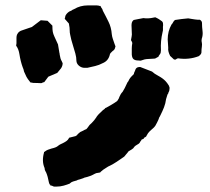

<svg xmlns="http://www.w3.org/2000/svg" viewBox="-20 -678 778 711"><path d="M408 -506 407 -505Q406 -494 397 -489L389 -481Q388 -479 387 -477Q386 -475 386 -473Q380 -452 360 -444Q347 -437 332.5 -433.5Q318 -430 304 -427H290Q280 -428 272 -435Q264 -442 263 -452Q263 -466 259 -480Q255 -494 251 -507Q249 -513 247.5 -519Q246 -525 244 -531Q242 -541 240 -549Q238 -557 238 -567Q238 -572 237.5 -576Q237 -580 236 -585Q236 -587 235.5 -588.5Q235 -590 235 -591L220 -608V-611Q221 -612 221 -613Q221 -616 222 -619Q226 -628 236 -635Q239 -636 245 -639Q248 -642 254 -644Q277 -658 305 -658H338Q341 -658 343 -657.5Q345 -657 346 -657Q347 -656 350 -656H352L355 -650Q357 -648 359 -644L361 -638Q366 -628 371.5 -618Q377 -608 382 -597Q387 -587 390 -575.5Q393 -564 394 -551Q395 -542 398 -533.5Q401 -525 404 -516Q405 -514 405.5 -512Q406 -510 407 -508ZM584 -585Q583 -578 583.5 -571.5Q584 -565 582 -559Q578 -542 576.5 -525.5Q575 -509 576 -492Q576 -488 575 -483Q574 -479 571 -475.5Q568 -472 566 -467Q562 -466 559.5 -464Q557 -462 553 -461Q540 -460 527.5 -459.5Q515 -459 503 -454Q500 -453 497.5 -453.5Q495 -454 492 -454Q481 -454 475 -458.5Q469 -463 468 -476V-499Q468 -504 468.5 -508.5Q469 -513 470 -519Q469 -521 468 -524Q467 -527 465 -529Q466 -536 467.5 -543Q469 -550 468 -558Q468 -565 467.5 -571.5Q467 -578 467 -584Q467 -590 468.5 -595Q470 -600 475 -604Q483 -606 492.5 -607.5Q502 -609 511 -611Q517 -610 520.5 -610Q524 -610 528 -610Q536 -610 555 -614Q562 -611 568.5 -607Q575 -603 580 -599Q583 -596 583.5 -592.5Q584 -589 584 -585ZM728 -593Q728 -578 730 -563Q732 -548 727 -534Q727 -531 726.5 -528.5Q726 -526 727 -523Q729 -514 727.5 -505Q726 -496 726 -486Q727 -478 716 -470Q680 -456 639 -462Q635 -461 632 -458.5Q629 -456 624 -458Q621 -461 617 -464.5Q613 -468 610 -471Q606 -479 604 -486.5Q602 -494 603 -501Q603 -509 602 -517Q601 -525 601 -532Q601 -562 615 -587Q619 -591 621 -595.5Q623 -600 628 -604Q640 -606 652.5 -607.5Q665 -609 677 -610Q683 -609 689 -608Q695 -607 702 -606Q707 -605 711.5 -605Q716 -605 720 -605Q728 -600 728 -593ZM212 -444Q212 -434 206 -425L192 -408L159 -394L144 -374L141 -373H139Q136 -370 132 -370Q132 -370 121.5 -370.5Q111 -371 103 -371L92 -373L91 -375Q82 -386 78 -393.5Q74 -401 69 -413Q68 -418 67 -421.5Q66 -425 64 -429Q60 -440 57 -452Q54 -464 52 -477Q49 -496 41 -507L40 -508V-511Q41 -514 41 -517.5Q41 -521 41 -524Q41 -532 41 -538Q41 -544 43 -550L44 -551Q46 -556 49.5 -559Q53 -562 57 -564Q73 -569 86 -574L98 -578L131 -603L156 -601L174 -583V-582Q174 -568 175.5 -560Q177 -552 181.5 -542.5Q186 -533 195 -513V-512L200 -482Q201 -480 201 -476Q202 -472 202.5 -469Q203 -466 204 -462Q206 -455 209 -451Q209 -448 212 -445ZM608 -352Q608 -347 607 -343Q606 -339 604 -336Q604 -335 603.5 -334.5Q603 -334 603 -332Q600 -329 599 -324Q598 -321 597 -317.5Q596 -314 595 -311Q593 -295 587.5 -281Q582 -267 575 -253Q574 -252 573 -249Q572 -246 570 -244Q567 -234 561 -223L555 -212L550 -206Q542 -199 535 -192.5Q528 -186 523 -176Q522 -172 518.5 -170.5Q515 -169 513 -167L512 -164Q506 -162 504 -161V-160Q502 -156 499 -153Q498 -149 494 -146Q490 -143 486 -141Q484 -140 482 -138.5Q480 -137 478 -135Q474 -128 467.5 -124.5Q461 -121 455 -117V-116L440 -98Q437 -96 433.5 -93.5Q430 -91 427 -89Q419 -83 411.5 -78.5Q404 -74 396 -69Q387 -65 380 -61Q373 -57 366 -52Q364 -51 361.5 -49Q359 -47 357 -45Q353 -43 352 -40H351L350 -39Q346 -39 344 -38Q338 -38 332 -35Q315 -25 292 -20Q289 -18 285 -17Q281 -16 276 -14Q274 -13 270.5 -12.5Q267 -12 265 -10Q258 -8 251 -6Q244 -4 239 1L238 2Q228 6 215.5 9.5Q203 13 189 13H181Q178 13 173 10Q171 10 170 9H167L166 7Q166 5 164 5Q163 3 162 0.5Q161 -2 161 -3Q159 -14 156.5 -23Q154 -32 151 -39Q149 -42 148 -44.5Q147 -47 146 -49Q146 -51 145.5 -53Q145 -55 145 -56Q134 -81 143 -113V-115L145 -116Q151 -121 157.5 -123.5Q164 -126 171 -128Q189 -132 195 -138Q200 -142 204.5 -144Q209 -146 213 -148Q221 -152 226.5 -156Q232 -160 235 -166L236 -168L260 -174Q262 -176 265 -177Q267 -181 270.5 -183.5Q274 -186 277 -189Q282 -191 285.5 -193Q289 -195 293 -197Q296 -198 300 -200Q303 -203 305 -206Q311 -216 320 -223Q325 -228 329 -233Q333 -238 337 -244L338 -246Q343 -253 349 -258.5Q355 -264 361 -270Q364 -272 366.5 -274Q369 -276 370 -278L373 -279Q382 -284 392.5 -290Q403 -296 414 -304Q414 -305 416 -307Q421 -314 422 -319Q424 -324 427 -329Q430 -334 434 -338Q436 -342 438 -345Q440 -348 442 -352L452 -373Q454 -375 455.5 -377.5Q457 -380 458 -383Q462 -390 467 -395Q472 -400 476 -404V-407Q477 -409 478 -411.5Q479 -414 480 -416Q483 -430 498 -430H499L543 -413L553 -405Q559 -401 566.5 -397Q574 -393 581 -388Q595 -378 604 -363Q607 -360 607 -355Q608 -355 608 -354.5Q608 -354 608 -354Z"/></svg>

Font: Daruma Drop One
Style: Regular
Weight: 400
Designer: Maniackers Design
Version: Version 1.000